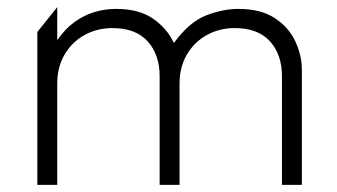

<svg xmlns="http://www.w3.org/2000/svg" viewBox="-20 -520 949 540"><path d="M85 0V-430L141 -500V-407Q163 -439 189.8 -458.2Q216.5 -477.5 246 -486.2Q275.5 -495 306 -495Q371.5 -495 411.2 -467Q451 -439 469 -399Q512.5 -458.5 560 -476.8Q607.5 -495 650 -495Q713.5 -495 753 -469Q792.5 -443 810.8 -403.2Q829 -363.5 829 -323V0H773V-306Q773 -366 739.5 -403.5Q706 -441 640 -441Q597 -441 561.8 -421.5Q526.5 -402 505.8 -366.8Q485 -331.5 485 -285V0H429V-306Q429 -366 395.5 -403.5Q362 -441 296 -441Q253 -441 217.8 -421.5Q182.5 -402 161.8 -366.8Q141 -331.5 141 -285V0Z"/></svg>

Font: Geologica-Sharp
Style: Regular
Weight: 100
Designer: Sindre Bremnes, Frode Helland
Foundry: Monokrom Skriftforlag AS
Version: Version 1.010;gftools[0.9.28]